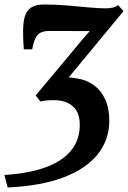

<svg xmlns="http://www.w3.org/2000/svg" viewBox="-50 -589 568 852"><path d="M-16 243 -30.5 187.5Q79.5 180.5 153.8 153Q228 125.5 266 78.2Q304 31 304 -34.5Q304 -89.5 273.5 -117Q243 -144.5 189 -144.5Q170 -144.5 155.2 -143Q140.5 -141.5 129 -138.5L108.5 -165.5L311 -408L348 -451Q319.5 -451 290.2 -451.2Q261 -451.5 231 -451.5Q201 -451.5 168.5 -451.5Q145 -451.5 130.5 -444.2Q116 -437 107.5 -419.5Q99 -402 93 -370H55.5Q54.5 -384.5 53.8 -397.8Q53 -411 52.8 -423.8Q52.5 -436.5 52.5 -451Q52.5 -493 61.2 -519Q70 -545 90.5 -557Q111 -569 145.5 -569Q195 -569 246.2 -564.8Q297.5 -560.5 343 -556.2Q388.5 -552 420.5 -552Q438 -552 451.2 -555.5Q464.5 -559 474 -566.5L498 -539.5L255 -245.5Q261.5 -245.5 269.8 -244.2Q278 -243 288.5 -241.5Q332 -235.5 365 -212Q398 -188.5 416.5 -148.8Q435 -109 435 -54.5Q435 31 384 95.2Q333 159.5 232.8 197.8Q132.5 236 -16 243Z"/></svg>

Font: Merriweather
Style: Bold Italic
Weight: 700
Italic angle: -7.8°
Version: Version 2.101